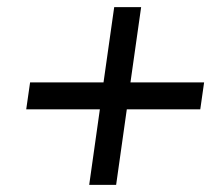

<svg xmlns="http://www.w3.org/2000/svg" viewBox="-20 -584 624 536"><path d="M374 -564 344.2 -354H549.8L539.1 -278.8H334L304.2 -67.9H229L258.8 -278.8H53.2L64 -354H269L298.8 -564Z"/></svg>

Font: Human Sans
Style: Italic
Weight: 400
Italic angle: -8°
Designer: Tim Radville
Foundry: Continuum
Version: Version 1.000;FEAKit 1.0